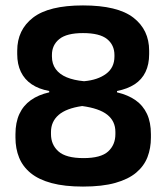

<svg xmlns="http://www.w3.org/2000/svg" viewBox="-20 -673 614 708"><path d="M286 15Q218 15 170.5 2.2Q123 -10.5 93.5 -34.5Q64 -58.5 50.5 -91.8Q37 -125 37 -165.5V-178Q37 -221.5 51.5 -252.8Q66 -284 93.8 -303.8Q121.5 -323.5 161.5 -332.5V-337.5Q123 -344.5 96.8 -362.2Q70.5 -380 57 -408Q43.5 -436 43.5 -473.5V-486Q43.5 -563 101.8 -608Q160 -653 286 -653Q413.5 -653 471.8 -608Q530 -563 530 -486V-473.5Q530 -435.5 516.5 -407.5Q503 -379.5 476.5 -362.2Q450 -345 411.5 -337.5V-332.5Q452 -323 479.8 -303.5Q507.5 -284 522 -253Q536.5 -222 536.5 -178V-165.5Q536.5 -126.5 523.8 -93.5Q511 -60.5 482 -36.2Q453 -12 405 1.5Q357 15 286 15ZM288 -90Q352 -90 378.8 -114.5Q405.5 -139 405.5 -178.5V-186.5Q405.5 -226 375.8 -249.8Q346 -273.5 283 -282Q224 -273.5 196 -249Q168 -224.5 168 -186.5V-178.5Q168 -139 195.8 -114.5Q223.5 -90 288 -90ZM290 -373.5Q340.5 -378 371.2 -400.8Q402 -423.5 402 -464.5V-470Q402 -507 374.8 -529Q347.5 -551 286 -551Q226 -551 198.8 -529Q171.5 -507 171.5 -470.5V-464.5Q171.5 -437.5 185.5 -418.2Q199.5 -399 225.8 -388Q252 -377 290 -373.5Z"/></svg>

Font: Anek Odia Medium SemiBold
Style: Regular
Weight: 600
Version: Version 1.003